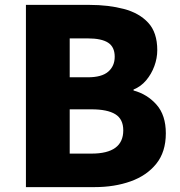

<svg xmlns="http://www.w3.org/2000/svg" viewBox="-20 -765 735 785"><path d="M86 0V-745H346Q423 -745 486 -728.5Q549 -712 586 -672Q623 -632 623 -560Q623 -527 611 -494.5Q599 -462 577.5 -436.5Q556 -411 526 -399V-395Q582 -380 620 -337Q658 -294 658 -220Q658 -144 619 -95.5Q580 -47 514 -23.5Q448 0 367 0ZM265 -449H339Q396 -449 422.5 -472Q449 -495 449 -533Q449 -573 422 -590.5Q395 -608 339 -608H265ZM265 -137H354Q484 -137 484 -232Q484 -278 451.5 -298Q419 -318 354 -318H265Z"/></svg>

Font: Source Han Sans CN Heavy
Style: Regular
Weight: 900
Designer: Ryoko NISHIZUKA 西塚涼子 (kana, bopomofo & ideographs); Paul D. Hunt (Latin, Greek & Cyrillic); Sandoll Communications 산돌커뮤니
Foundry: Adobe
Version: Version 2.000;hotconv 1.0.107;makeotfexe 2.5.65593